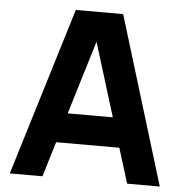

<svg xmlns="http://www.w3.org/2000/svg" viewBox="-52 -770 786 820"><g transform="rotate(5 341.5 -360.0)"><path d="M663 0H523L476.5 -150H205.5L160 0H20L240 -720H443ZM340 -592.5 244 -277H437.5Z"/></g></svg>

Font: Hauora ExtraBold
Style: Regular
Weight: 800
Designer: Wayne Shih
Foundry: WCYS
Version: Version 1.001